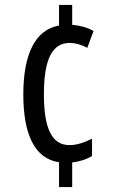

<svg xmlns="http://www.w3.org/2000/svg" viewBox="-20 -744 469 774"><path d="M271 -644V-724H218V-641C121 -624 74 -524 74 -363C74 -202 120 -104 218 -90V10H271V-89C303 -93 330 -102 351 -115V-185C320 -169 288 -159 260 -159C190 -159 157 -224 157 -364C157 -502 189 -571 261 -571C281 -571 307 -565 332 -551L357 -619C333 -633 304 -641 271 -644Z"/></svg>

Font: Noto Sans Gujarati UI ExtraCondensed
Style: Regular
Weight: 400
Width: 2
Designer: Jelle Bosma - Monotype Design Team, Universal Thirst
Foundry: Monotype Imaging Inc.
Version: Version 2.106